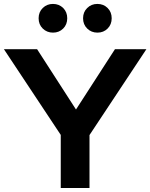

<svg xmlns="http://www.w3.org/2000/svg" viewBox="-26 -948 758 968"><path d="M280.3 0V-267.8L-6.3 -700H161L357.1 -395.9L553.6 -700H712.1L425.2 -267V0ZM241.2 -783.5Q210.6 -783.5 189.6 -804Q168.7 -824.4 168.7 -855.9Q168.7 -887.3 189.6 -907.7Q210.6 -928.2 240.9 -928.2Q271.9 -928.2 292.5 -907.7Q313 -887.3 313 -855.9Q313 -824.4 292.5 -804Q271.9 -783.5 241.2 -783.5ZM465.3 -783.5Q434.6 -783.5 413.7 -804Q392.8 -824.4 392.8 -855.9Q392.8 -887.3 413.7 -907.7Q434.6 -928.2 464.9 -928.2Q496 -928.2 516.5 -907.7Q537.1 -887.3 537.1 -855.9Q537.1 -824.4 516.5 -804Q496 -783.5 465.3 -783.5Z"/></svg>

Font: Red Hat Display VF
Style: Regular
Weight: 300
Designer: Pentagram, MCKL
Foundry: Pentagram, MCKL
Version: Version 1.023